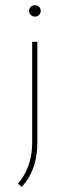

<svg xmlns="http://www.w3.org/2000/svg" viewBox="-20 -539 256 740"><path d="M64 181 49 169Q74 141 89 101Q104 61 104 10V-378H124V7Q124 65 108 108.5Q92 152 64 181ZM92 -497Q92 -506 98.5 -512.5Q105 -519 115 -519Q124 -519 130.5 -512.5Q137 -506 137 -497Q137 -488 130.5 -481.5Q124 -475 115 -475Q105 -475 98.5 -481.5Q92 -488 92 -497Z"/></svg>

Font: Synthetic Thin
Style: Regular
Weight: 100
Designer: Santiago Orozco
Foundry: Typemade
Version: Version 2.000; ttfautohint (v1.8.4.7-5d5b)